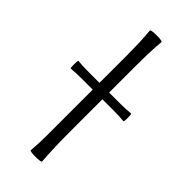

<svg xmlns="http://www.w3.org/2000/svg" viewBox="-238 -778 827 827"><g transform="rotate(45 175.5 -364.5)"><path d="M176 5Q145 5 142 0Q146 -46 146 -93V-187V-374H80Q47 -374 15 -371Q12 -373 12 -394.5Q12 -416 15 -418Q39 -415 80 -415H146V-572Q146 -671 140 -729Q145 -734 176 -734Q207 -734 211 -729Q205 -671 205 -572V-415H271Q305 -415 336 -418Q339 -416 339 -394.5Q339 -373 336 -371Q312 -374 271 -374H205V-187Q205 -69 211 0Q207 5 176 5Z"/></g></svg>

Font: GenSekiGothic TW L
Style: Regular
Weight: 300
Version: Version 1.501;PS 1;hotconv 16.6.51;makeotf.lib2.5.65220